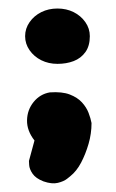

<svg xmlns="http://www.w3.org/2000/svg" viewBox="-20 -479 272 451"><path d="M82 -53Q64 -60 56.5 -71Q49 -82 48.5 -91.5Q48 -101 48 -101L61 -149Q43 -172 43.5 -196.5Q44 -221 59 -239.5Q74 -258 97 -262Q126 -264 144 -257Q162 -250 172.5 -238.5Q183 -227 188 -214Q193 -201 195 -190Q195 -165 188 -141Q181 -117 170.5 -97Q160 -77 145 -65Q145 -65 137.5 -59Q130 -53 116 -49.5Q102 -46 82 -53ZM115 -329Q94 -329 77 -337.5Q60 -346 49.5 -361Q39 -376 39 -394Q39 -412 49.5 -427Q60 -442 77 -450.5Q94 -459 115 -459Q136 -459 153 -450.5Q170 -442 180.5 -427Q191 -412 191 -394Q191 -371 180.5 -356.5Q170 -342 153 -335.5Q136 -329 115 -329Z"/></svg>

Font: Sour Gummy Black SemiBold
Style: Regular
Weight: 600
Version: Version 1.000